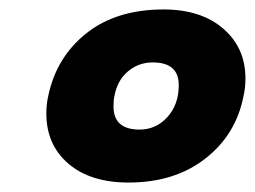

<svg xmlns="http://www.w3.org/2000/svg" viewBox="-20 -734 539 406"><path d="M78 -494Q78 -514 82 -531Q99 -613 162.5 -663.5Q226 -714 326 -714Q405 -714 452 -673.5Q499 -633 499 -568Q499 -548 495 -531Q479 -449 414 -398.5Q349 -348 252 -348Q171 -348 124.5 -388Q78 -428 78 -494ZM358 -554Q358 -602 303 -602Q273 -602 250.5 -583Q228 -564 222 -531Q220 -523 220 -509Q220 -460 275 -460Q310 -460 334 -486.5Q358 -513 358 -554Z"/></svg>

Font: Readiness ExtraBold
Style: Italic
Weight: 800
Italic angle: -12°
Designer: Katatrad Team
Foundry: CadsonDemak
Version: Version 1.00;January 16, 2020;FontCreator 12.0.0.2550 64-bit